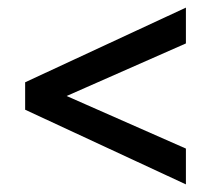

<svg xmlns="http://www.w3.org/2000/svg" viewBox="-20 -482 570 504"><path d="M468 2 46 -194V-266L468 -462V-368L105 -208V-252L468 -92Z"/></svg>

Font: Ysabeau Office
Style: Bold
Weight: 700
Designer: Christian Thalmann (Catharsis Fonts)
Version: Version 2.001;gftools[0.9.30]; featfreeze: tnum,lnum,ss02